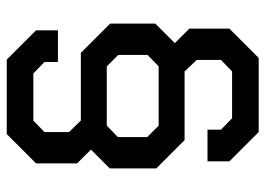

<svg xmlns="http://www.w3.org/2000/svg" viewBox="-129 -611 788 570"><g transform="rotate(-90 265.0 -326.0)"><path d="M480 -259 422 -201 465 -158V-39L378 48H158L71 -39V-104H165V-64L199 -31H338L372 -64V-136L338 -172H134L50 -256V-394L106 -450L65 -491V-613L152 -700H373L460 -613V-548H366V-588L332 -621H192L158 -588V-515L192 -480H393L480 -393ZM353 -249 387 -282V-369L353 -403H177L143 -370V-283L177 -249Z"/></g></svg>

Font: Chakra Petch Medium
Style: Regular
Weight: 500
Designer: Katatrad Aksorn Co.,Ltd.
Foundry: Cadson Demak Co.,Ltd.
Version: Version 1.000; ttfautohint (v1.6)